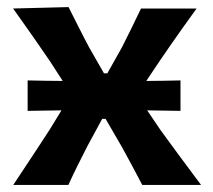

<svg xmlns="http://www.w3.org/2000/svg" viewBox="-20 -522 602 542"><path d="M17.5 0Q40.5 -34.5 57.2 -60Q74 -85.5 89 -108.2Q104 -131 120.5 -156.5L153.5 -210.5Q130.5 -210 106.8 -209.8Q83 -209.5 58 -209V-295Q84 -294.5 108.8 -294Q133.5 -293.5 157 -293.5L121.5 -348.5Q96 -386 73.2 -418.5Q50.5 -451 17 -498L173.5 -502Q190 -470 203.2 -443.2Q216.5 -416.5 231.5 -388.5L273.5 -315H283L324 -388Q338.5 -417 351 -442Q363.5 -467 378 -498H535Q511.5 -465.5 494.8 -442Q478 -418.5 463.5 -397.5Q449 -376.5 431.5 -351L393 -293.5Q416 -293.5 440.2 -294Q464.5 -294.5 489.5 -295V-209Q442.5 -210 395.5 -210.5L433 -155Q459.5 -118.5 485 -84Q510.5 -49.5 547.5 0H381.5Q366.5 -28.5 353.5 -53Q340.5 -77.5 324.5 -106.5L278 -186.5H268.5L227 -110Q211.5 -79.5 199.2 -55Q187 -30.5 173 0Z"/></svg>

Font: Commissioner Loud SemiBold
Style: Regular
Weight: 600
Designer: Kostas Bartsokas
Foundry: Kostas Bartsokas
Version: Version 1.000; ttfautohint (v1.8.3)